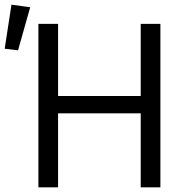

<svg xmlns="http://www.w3.org/2000/svg" viewBox="-45 -800 798 820"><path d="M556 0V-316H203V0H119V-698H203V-390H556V-698H640V0ZM84 -769 32 -585 -25 -592 4 -780Z"/></svg>

Font: IBM Plex Sans Var
Style: Regular
Weight: 400
Designer: Mike Abbink, Paul van der Laan, Pieter van Rosmalen
Foundry: Bold Monday
Version: Version 3.000